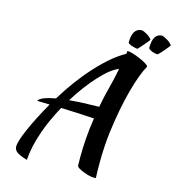

<svg xmlns="http://www.w3.org/2000/svg" viewBox="-135 -998 1092 1188"><g transform="rotate(15 411.5 -403.5)"><path d="M146 76.2Q98.1 62 79.6 48.1Q61 34.2 61 13.2Q61 -19 96.4 -100.6Q131.8 -182.1 193.8 -291Q125.5 -293 113.8 -293Q124.5 -319.8 222.2 -337.9Q300.8 -467.8 394.8 -570.1Q488.8 -672.4 570.8 -716.8Q571.3 -720.2 571.8 -724.6Q572.3 -729 572.8 -731.7Q573.2 -734.4 573.2 -735.8Q601.1 -735.8 656.5 -711.7Q711.9 -687.5 715.8 -673.8Q681.6 -613.3 649.9 -495.8Q618.2 -378.4 598.1 -224.1Q585.9 -128.9 585.9 -19Q585.9 41 587.9 74.2Q585 75.2 576.2 75.2Q548.3 75.2 507.6 59.3Q466.8 43.5 461.9 30.8Q460.9 13.7 460.9 -21Q460.9 -151.9 481 -278.8Q417 -283.7 268.1 -289.1Q214.4 -190.4 187 -109.9Q151.9 -9.3 146 76.2ZM532.2 -524.9Q541.5 -561 551.8 -615.2Q502 -596.7 434.1 -523.2Q366.2 -449.7 303.2 -348.1Q387.2 -355.5 494.1 -356.9Q506.8 -429.7 532.2 -524.9ZM566.9 -788.1Q566.9 -879.4 625 -882.8Q639.2 -881.3 661.4 -867.9Q683.6 -854.5 692.9 -838.9Q692.9 -838.4 679.2 -821.5Q665.5 -804.7 649.2 -786.1Q632.8 -767.6 627.9 -764.2Q575.2 -773.4 566.9 -788.1ZM698.2 -788.1Q698.2 -880.4 753.9 -882.8Q767.1 -881.8 789.8 -868.2Q812.5 -854.5 823.2 -838.9Q823.2 -835.4 794.4 -801.3Q765.6 -767.1 755.9 -763.2Q711.4 -768.6 698.2 -788.1Z"/></g></svg>

Font: Kaushan Script
Style: Regular
Weight: 400
Designer: Pablo Impallari
Foundry: Pablo Impallari
Version: Version 1.002